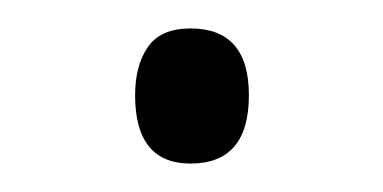

<svg xmlns="http://www.w3.org/2000/svg" viewBox="-20 -198 269 135"><path d="M75 -131Q75 -152 84 -165Q93 -178 114 -178Q155 -178 155 -131Q155 -83 114 -83Q75 -83 75 -131Z"/></svg>

Font: Noto Sans Telugu UI ExtraCondensed Light
Style: Regular
Weight: 300
Width: 2
Designer: Jelle Bosma - Monotype Design Team
Foundry: Monotype Imaging Inc.
Version: Version 2.005; ttfautohint (v1.8.4.7-5d5b)